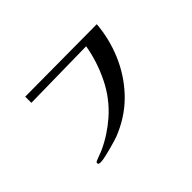

<svg xmlns="http://www.w3.org/2000/svg" viewBox="-106 -930 1212 1212"><g transform="rotate(-45 500.0 -324.0)"><path d="M824 -641Q814 -518 766 -405Q718 -292 635.5 -203.5Q553 -115 438 -64Q411 -51 381 -42.5Q351 -34 322 -26Q301 -21 273.5 -14Q246 -7 224 -7Q217 -7 211 -9Q205 -11 205 -20Q205 -24 208.5 -27Q212 -30 215 -31Q233 -39 251 -45Q269 -51 286 -59Q332 -80 375.5 -108.5Q419 -137 457 -170Q549 -250 603.5 -361Q658 -472 678 -590L181 -582V-637Z"/></g></svg>

Font: Kaisei Opti
Style: Bold
Weight: 700
Designer: Font-Kai, 金井和夫
Foundry: KAZUO KANAI
Version: Version 5.003